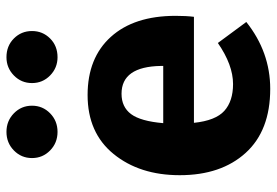

<svg xmlns="http://www.w3.org/2000/svg" viewBox="-151 -688 856 594"><g transform="rotate(-90 277.0 -391.0)"><path d="M108.5 -776Q132 -799 166 -799Q200 -799 223.5 -776Q247 -753 247 -720Q247 -687 223.5 -664Q200 -641 166 -641Q132 -641 108.5 -664Q85 -687 85 -720Q85 -753 108.5 -776ZM397 -799Q432 -799 455 -776Q478 -753 478 -720Q478 -687 455 -664Q432 -641 397 -641Q364 -641 340.5 -664Q317 -687 317 -720Q317 -753 340.5 -776Q364 -799 397 -799ZM525 -276Q525 -243 522 -219H194Q201 -152 231 -125Q261 -98 314 -98Q373 -98 441 -145L506 -57Q413 17 299 17Q170 17 101 -59Q32 -135 32 -263Q32 -387 97.5 -467.5Q163 -548 280 -548Q395 -548 460 -476Q525 -404 525 -276ZM370 -314V-321Q368 -443 284 -443Q243 -443 221 -413.5Q199 -384 193 -314Z"/></g></svg>

Font: Fira Sans
Style: Bold
Weight: 700
Designer: bBox Type GmbH & Carrois Corporate GbR & Edenspiekermann AG
Foundry: bBox Type GmbH & Carrois Corporate GbR & Edenspiekermann AG
Version: Version 4.301;PS 004.301;hotconv 1.0.88;makeotf.lib2.5.64775